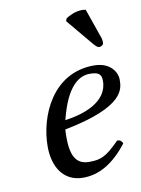

<svg xmlns="http://www.w3.org/2000/svg" viewBox="-79 -728 582 793"><g transform="rotate(-10 212.0 -331.5)"><path d="M167 -199C424 -249 424 -325 424 -363C424 -364 424 -364 424 -365C424 -390 401 -439 329 -439C155 -439 83 -269 83 -142C83 -57 123 10 206 10C273 10 334 -25 393 -101C388 -112 382 -117 370 -117C313 -59 290 -50 242 -50C197 -50 166 -74 166 -165C166 -170 166 -191 167 -199ZM355 -370C355 -280 250 -247 174 -237C209 -379 264 -408 306 -408C342 -408 355 -399 355 -370ZM336 -671C332 -672 327 -673 322 -673C288 -673 261 -656 252 -650L248 -639L339 -530C352 -515 358 -510 364 -510C372 -510 381 -516 382 -521C383 -528 383 -535 380 -545Z"/></g></svg>

Font: Libertinus Serif
Style: Italic
Weight: 400
Italic angle: -12°
Designer: Philipp H. Poll, Khaled Hosny
Foundry: Caleb Maclennan
Version: Version 7.050;RELEASE